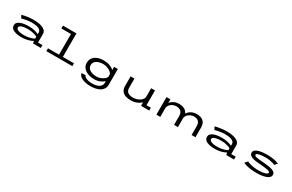

<svg xmlns="http://www.w3.org/2000/svg" viewBox="249 -2638 7201 4733"><g transform="rotate(30 3850.0 -272.0)"><path d="M462.5 11Q375 11 305 -5.5Q235 -22 194 -58.2Q153 -94.5 153 -154Q153 -198 180.8 -228.8Q208.5 -259.5 256.5 -278.8Q304.5 -298 365.5 -306.8Q426.5 -315.5 492 -315.5Q564 -315.5 622 -304.2Q680 -293 719.5 -278.5Q759 -264 775 -254V-308.5Q775 -344.5 751.2 -368.5Q727.5 -392.5 688 -406.2Q648.5 -420 601 -425.8Q553.5 -431.5 506.5 -431.5Q465 -431.5 420.8 -426.2Q376.5 -421 336.8 -413.5Q297 -406 268.5 -398.5Q240 -391 230 -386.5L184.5 -467Q208 -475 258.5 -485.5Q309 -496 376.5 -504Q444 -512 519 -512Q581 -512 645.2 -503.5Q709.5 -495 763.8 -474Q818 -453 851.2 -416.2Q884.5 -379.5 884.5 -323.5V-80.5H1011V0H790L777 -65Q762 -53.5 718.5 -35.5Q675 -17.5 609.2 -3.2Q543.5 11 462.5 11ZM481.5 -64.5Q558 -64.5 619.5 -76.8Q681 -89 721.2 -104.2Q761.5 -119.5 775 -128.5V-186.5Q759.5 -195.5 721 -209Q682.5 -222.5 626.2 -233Q570 -243.5 501.5 -243.5Q437 -243.5 384 -233.8Q331 -224 299.5 -204.5Q268 -185 268 -155.5Q268 -122 299.2 -102Q330.5 -82 379.2 -73.2Q428 -64.5 481.5 -64.5Z M1168.5 0V-80.5H1482.5V-669.5H1208.5V-750H1592V-80.5H1907.5V0Z M2529.5 11Q2457 11 2392.8 -6Q2328.5 -23 2279.2 -56.2Q2230 -89.5 2202 -138.5Q2174 -187.5 2174 -251.5Q2174 -337.5 2219.2 -395Q2264.5 -452.5 2341.5 -481.8Q2418.5 -511 2514 -511Q2607 -511 2683.5 -482.5Q2760 -454 2808 -411.5V-500H2914.5V-51.5Q2914.5 20 2882.2 69.2Q2850 118.5 2795.8 148.5Q2741.5 178.5 2675 192Q2608.5 205.5 2540 205.5Q2472 205.5 2409.8 193.8Q2347.5 182 2298.5 159.8Q2249.5 137.5 2221.2 105.2Q2193 73 2193 31.5H2305.5Q2306 54 2334.8 76Q2363.5 98 2416.5 112.5Q2469.5 127 2542.5 127Q2617 127 2677.2 108.5Q2737.5 90 2772.8 50.5Q2808 11 2808 -51V-93Q2763.5 -49.5 2692 -19.2Q2620.5 11 2529.5 11ZM2286.5 -250.5Q2286.5 -193 2321.2 -153.8Q2356 -114.5 2414.8 -94.2Q2473.5 -74 2545 -74Q2604 -74 2659.5 -94.8Q2715 -115.5 2755 -147.5Q2795 -179.5 2808 -213.5V-294.5Q2793.5 -327 2753.5 -357.2Q2713.5 -387.5 2657.8 -406.8Q2602 -426 2541.5 -426Q2471.5 -426 2413.5 -406Q2355.5 -386 2321 -347Q2286.5 -308 2286.5 -250.5Z M3573 11Q3490.5 11 3423.5 -11.5Q3356.5 -34 3317.2 -86.5Q3278 -139 3278 -228.5V-500.5H3387.5V-240Q3387.5 -151 3441 -112.8Q3494.5 -74.5 3590 -74.5Q3634.5 -74.5 3679 -86.5Q3723.5 -98.5 3762.2 -121Q3801 -143.5 3827.8 -174.5Q3854.5 -205.5 3863 -243.5V-500H3972.5V-80.5H4097.5V0H3863V-102Q3814.5 -50.5 3738 -19.8Q3661.5 11 3573 11Z M4300.5 0V-500H4410.5V-396.5Q4447.5 -447 4510.5 -479.2Q4573.5 -511.5 4658 -511.5Q4750 -511.5 4812.8 -476.8Q4875.5 -442 4899.5 -376Q4934.5 -434.5 5001.8 -473Q5069 -511.5 5161 -511.5Q5284.5 -511.5 5348.8 -452.5Q5413 -393.5 5413 -275V0H5302.5V-257Q5302.5 -339.5 5258 -382.8Q5213.5 -426 5129.5 -426Q5077 -426 5030.8 -404Q4984.5 -382 4953 -345.5Q4921.5 -309 4914 -266V0H4803.5V-257Q4803.5 -339.5 4756.2 -382.8Q4709 -426 4626 -426Q4574 -426 4527.5 -404.2Q4481 -382.5 4449.5 -345.8Q4418 -309 4410.5 -265V0Z M5962.5 11Q5875 11 5805 -5.5Q5735 -22 5694 -58.2Q5653 -94.5 5653 -154Q5653 -198 5680.8 -228.8Q5708.5 -259.5 5756.5 -278.8Q5804.5 -298 5865.5 -306.8Q5926.5 -315.5 5992 -315.5Q6064 -315.5 6122 -304.2Q6180 -293 6219.5 -278.5Q6259 -264 6275 -254V-308.5Q6275 -344.5 6251.2 -368.5Q6227.5 -392.5 6188 -406.2Q6148.5 -420 6101 -425.8Q6053.5 -431.5 6006.5 -431.5Q5965 -431.5 5920.8 -426.2Q5876.5 -421 5836.8 -413.5Q5797 -406 5768.5 -398.5Q5740 -391 5730 -386.5L5684.5 -467Q5708 -475 5758.5 -485.5Q5809 -496 5876.5 -504Q5944 -512 6019 -512Q6081 -512 6145.2 -503.5Q6209.5 -495 6263.8 -474Q6318 -453 6351.2 -416.2Q6384.5 -379.5 6384.5 -323.5V-80.5H6511V0H6290L6277 -65Q6262 -53.5 6218.5 -35.5Q6175 -17.5 6109.2 -3.2Q6043.5 11 5962.5 11ZM5981.5 -64.5Q6058 -64.5 6119.5 -76.8Q6181 -89 6221.2 -104.2Q6261.5 -119.5 6275 -128.5V-186.5Q6259.5 -195.5 6221 -209Q6182.5 -222.5 6126.2 -233Q6070 -243.5 6001.5 -243.5Q5937 -243.5 5884 -233.8Q5831 -224 5799.5 -204.5Q5768 -185 5768 -155.5Q5768 -122 5799.2 -102Q5830.5 -82 5879.2 -73.2Q5928 -64.5 5981.5 -64.5Z M7153 11Q7058.5 11 6981.5 0.5Q6904.5 -10 6850.5 -26Q6796.5 -42 6770 -58L6836.5 -134.5Q6857.5 -119 6907 -103.8Q6956.5 -88.5 7022.8 -78.2Q7089 -68 7159.5 -68Q7226 -68 7285 -77Q7344 -86 7380.5 -103.5Q7417 -121 7417 -145.5Q7417 -179.5 7342.8 -195Q7268.5 -210.5 7132 -219.5Q7064 -224 7003.8 -232Q6943.5 -240 6897.8 -255.5Q6852 -271 6826 -298Q6800 -325 6800 -367.5Q6800 -409 6832.2 -436.8Q6864.5 -464.5 6917.5 -481Q6970.5 -497.5 7033.2 -504.8Q7096 -512 7157.5 -512Q7245 -512 7314.2 -501.8Q7383.5 -491.5 7430.5 -477.2Q7477.5 -463 7499 -451L7432.5 -378Q7414.5 -391 7371.8 -403.8Q7329 -416.5 7271.8 -424.8Q7214.5 -433 7154 -433Q7110.5 -433 7067.2 -429Q7024 -425 6988.5 -417Q6953 -409 6931.2 -396.5Q6909.5 -384 6909.5 -367.5Q6909.5 -333.5 6974.5 -321Q7039.5 -308.5 7160.5 -300Q7226.5 -295 7292 -287.5Q7357.5 -280 7411.2 -264.8Q7465 -249.5 7497.5 -222.2Q7530 -195 7530 -150.5Q7530 -105 7497.5 -74Q7465 -43 7410.2 -24.2Q7355.5 -5.5 7288.5 2.8Q7221.5 11 7153 11Z"/></g></svg>

Font: Trispace Expanded
Style: Regular
Weight: 400
Width: 7
Designer: Tyler Finck
Foundry: Etcetera Type Company
Version: Version 1.210; ttfautohint (v1.8.3)